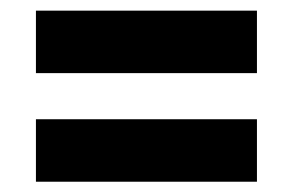

<svg xmlns="http://www.w3.org/2000/svg" viewBox="-20 -493 558 366"><path d="M48.5 -146.6V-265.7H469.8V-146.6ZM48.5 -353.6V-472.7H469.8V-353.6Z"/></svg>

Font: Anek Tamil Medium
Style: Regular
Weight: 500
Designer: Aadarsh Rajan (Tamil), Yesha Goshar (Latin)
Foundry: Ek Type
Version: Version 1.003